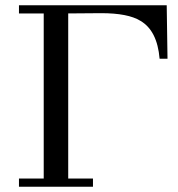

<svg xmlns="http://www.w3.org/2000/svg" viewBox="-20 -709 675 729"><path d="M364 -659 239 -658V-31H333V0H52V-31H146V-658H52V-689H613L616 -486H586Q577 -593 513 -630Q466 -659 364 -659Z"/></svg>

Font: GFS Didot
Style: Regular
Weight: 400
Designer: Takis Katsoulidis and George D. Matthiopoulos
Foundry: Takis Katsoulidis and George D. Matthiopoulos
Version: Version 1.0